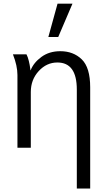

<svg xmlns="http://www.w3.org/2000/svg" viewBox="-20 -831 609 1080"><path d="M52.7 -525.4H128.9Q136.7 -510.7 142.1 -488.3Q147.5 -465.8 149.4 -450.2L151.4 -435.5H152.3Q168.9 -478.5 212.9 -510.7Q256.8 -543 319.3 -543Q392.6 -543 439.9 -497.1Q487.3 -451.2 487.3 -339.8V229.5H412.1V-327.1Q412.1 -479.5 302.7 -479.5Q242.2 -479.5 197.8 -431.2Q153.3 -382.8 153.3 -313.5V0H78.1V-409.2Q78.1 -460.9 52.7 -525.4ZM252 -623 303.7 -810.5H387.7L307.6 -623Z"/></svg>

Font: Gothic A1
Style: Regular
Weight: 400
Designer: HanYang I&C Co.,Ltd.
Foundry: HanYang I&C Co.,Ltd.
Version: Version 2.50